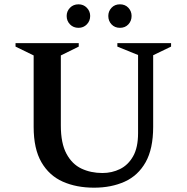

<svg xmlns="http://www.w3.org/2000/svg" viewBox="-20 -860 866 890"><path d="M416 10Q334 10 271 -18Q208 -46 172 -108Q136 -170 136 -272V-603L52 -644V-660H345V-644L262 -603V-278Q262 -196 288 -147.5Q314 -99 357.5 -78.5Q401 -58 455 -58Q499 -58 536.5 -76.5Q574 -95 597 -135.5Q620 -176 620 -243V-605L524 -644V-660H773V-644L690 -604V-272Q690 -170 655 -108Q620 -46 558 -18Q496 10 416 10ZM344 -731Q320 -731 304.5 -747Q289 -763 289 -786Q289 -808 304.5 -824Q320 -840 344 -840Q367 -840 382.5 -824Q398 -808 398 -786Q398 -763 382.5 -747Q367 -731 344 -731ZM536 -731Q512 -731 497 -747Q482 -763 482 -786Q482 -808 497 -824Q512 -840 536 -840Q560 -840 575 -824Q590 -808 590 -786Q590 -763 575 -747Q560 -731 536 -731Z"/></svg>

Font: Spectral SC SemiBold
Style: Regular
Weight: 600
Designer: Jean-Baptiste Levee
Foundry: Production Type
Version: Version 2.001